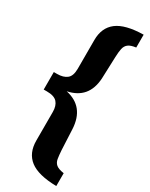

<svg xmlns="http://www.w3.org/2000/svg" viewBox="-248 -793 812 1036"><g transform="rotate(30 158.0 -274.5)"><path d="M312 197Q199 195 147.5 155.5Q96 116 96 38V-140Q96 -178 77.5 -199Q59 -220 13 -220H-7V-329H13Q52 -329 74 -346.5Q96 -364 96 -409V-588Q96 -665 147.5 -704.5Q199 -744 312 -746V-666Q280 -662 265 -650.5Q250 -639 245.5 -618Q241 -597 240 -564L235 -428Q227 -299 105 -274Q227 -248 234 -113L240 15Q242 46 245.5 67Q249 88 263.5 100Q278 112 312 117Z"/></g></svg>

Font: Piazzolla ExtraBold
Style: Regular
Weight: 800
Designer: Juan Pablo del Peral
Foundry: Huerta Tipografica
Version: Version 1.330